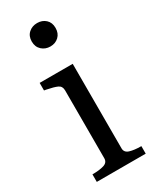

<svg xmlns="http://www.w3.org/2000/svg" viewBox="-194 -805 700 860"><g transform="rotate(-30 156.0 -375.0)"><path d="M160 -629Q134 -629 116 -645.5Q98 -662 98 -690Q98 -718 116 -734Q134 -750 160 -750Q186 -750 203.5 -734Q221 -718 221 -690Q221 -662 203.5 -645.5Q186 -629 160 -629ZM207 -512V-75Q207 -53 230 -46Q253 -39 287 -39H289V0H36V-39H38Q73 -39 95.5 -46Q118 -53 118 -75V-426Q118 -448 100.5 -456Q83 -464 47 -471L36 -473V-512Z"/></g></svg>

Font: Roboto Serif 72pt
Style: Regular
Weight: 400
Designer: Greg Gazdowicz
Foundry: Commercial Type
Version: Version 1.008